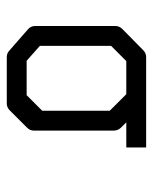

<svg xmlns="http://www.w3.org/2000/svg" viewBox="39 -550 461 580"><g transform="rotate(90 270.0 -259.5)"><path d="M152 -470H425V-410H349L365 -394Q374 -385 374 -372V-131Q374 -119 365 -110L313 -58Q304 -49 292 -49H152Q140 -49 132 -57L68 -113Q58 -121.5 58 -135V-376Q58 -389 67 -398L131 -461Q140 -470 152 -470ZM264 -410H164L118 -364V-149L163 -109H267L314 -156V-360Z"/></g></svg>

Font: ibm3270
Style: Regular
Weight: 400
Monospace: yes
Version: Version 2.0.3